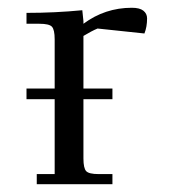

<svg xmlns="http://www.w3.org/2000/svg" viewBox="-20 -472 435 492"><path d="M47.9 -217.8V-245.1H120.1V-371.1Q120.1 -396 113 -403.6Q106 -411.1 81.1 -411.1H47.9V-439Q121.1 -439 190.9 -445.8L193.8 -418V-411.1Q249 -452.1 317.9 -452.1Q337.9 -452.1 347.4 -444.6Q356.9 -437 356.9 -424.8Q356.9 -403.3 350.1 -386.2L230 -398.9Q214.8 -392.6 193.8 -379.9V-245.1H268.1V-217.8H193.8V-65.9Q193.8 -41 200.9 -33.4Q208 -25.9 232.9 -25.9H268.1V0H74.2V-25.9H120.1V-217.8Z"/></svg>

Font: Dihjauti
Style: Regular
Weight: 400
Designer: T. Christopher White
Version: Version 3.0.0